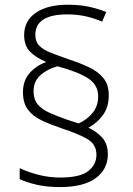

<svg xmlns="http://www.w3.org/2000/svg" viewBox="-20 -781 556 804"><path d="M76.2 -395Q76.2 -443.8 104 -475.1Q131.8 -506.3 173.3 -521.5Q132.3 -538.6 106.7 -563.7Q81.1 -588.9 81.1 -634.3Q81.1 -693.4 129.6 -727.3Q178.2 -761.2 264.6 -761.2Q314 -761.2 352.8 -752.7Q391.6 -744.1 424.8 -730.5L407.7 -690.4Q377.9 -703.6 341.1 -712.2Q304.2 -720.7 262.2 -720.7Q127.9 -720.7 127.9 -634.8Q127.9 -606.4 144.8 -589.4Q161.6 -572.3 192.9 -560.1Q224.1 -547.9 267.6 -532.7Q313.5 -517.6 351.8 -499.8Q390.1 -481.9 412.8 -454.3Q435.5 -426.8 435.5 -381.8Q435.5 -332.5 410.6 -298.6Q385.7 -264.6 350.1 -246.6Q386.2 -229.5 408.9 -203.6Q431.6 -177.7 431.6 -135.3Q431.6 -71.8 380.4 -34.7Q329.1 2.4 231 2.4Q177.2 2.4 134.5 -7.3Q91.8 -17.1 62.5 -30.8V-76.7Q98.6 -59.6 142.6 -48.6Q186.5 -37.6 232.4 -37.6Q314.9 -37.6 349.4 -64.5Q383.8 -91.3 383.8 -132.8Q383.8 -176.3 346.7 -198.2Q309.6 -220.2 239.3 -243.2Q191.9 -259.3 155 -276.6Q118.2 -293.9 97.2 -321.5Q76.2 -349.1 76.2 -395ZM120.6 -398.9Q120.6 -364.7 137.9 -344Q155.3 -323.2 187.3 -308.8Q219.2 -294.4 263.7 -278.8L309.6 -264.2Q344.7 -279.8 367.9 -308.6Q391.1 -337.4 391.1 -377Q391.1 -425.3 349.9 -452.4Q308.6 -479.5 221.2 -503.4Q179.7 -492.7 150.1 -467Q120.6 -441.4 120.6 -398.9Z"/></svg>

Font: Open Sans Light
Style: Regular
Weight: 300
Designer: Monotype Design Team
Foundry: Monotype Imaging Inc.
Version: Version 3.000; ttfautohint (v1.8.4)